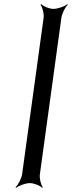

<svg xmlns="http://www.w3.org/2000/svg" viewBox="-20 -754 348 929"><path d="M173 89 277 -668C280 -688 295 -720 308 -731L306 -734C293 -723 259 -711 239 -711C219 -711 189 -723 180 -734L176 -731C185 -720 194 -688 191 -668L87 89C84 109 68 141 55 152L58 155C71 144 104 132 124 132C144 132 175 144 184 155L187 152C178 141 170 109 173 89Z"/></svg>

Font: Asimov
Style: EdgeWideIt
Weight: 500
Designer: Google
Version: Version 2.000980: 2014